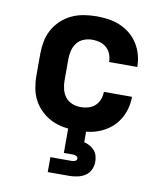

<svg xmlns="http://www.w3.org/2000/svg" viewBox="-84 -598 767 887"><g transform="rotate(10 300.0 -154.0)"><path d="M298 8Q268 8 238 3Q208 -2 181.5 -14.5Q155 -27 132.5 -48Q110 -69 96 -95Q82 -121 76.5 -150.5Q71 -180 71 -210V-310Q71 -340 76.5 -369.5Q82 -399 96 -425Q110 -451 132.5 -472Q155 -493 181.5 -505.5Q208 -518 238 -523Q268 -528 298 -528Q326 -528 354 -524Q382 -520 408 -509Q434 -498 456 -480Q478 -462 493 -438Q508 -414 515.5 -386.5Q523 -359 523 -331Q523 -330 523 -330Q523 -330 523 -330H391Q391 -330 391 -330Q391 -330 391 -330Q391 -348 384.5 -365.5Q378 -383 364.5 -395.5Q351 -408 333.5 -413Q316 -418 298 -418Q277 -418 257.5 -410.5Q238 -403 225.5 -387Q213 -371 208 -350.5Q203 -330 203 -310V-210Q203 -190 208 -169.5Q213 -149 225.5 -133Q238 -117 257.5 -109.5Q277 -102 298 -102Q316 -102 333.5 -107Q351 -112 364.5 -124.5Q378 -137 384.5 -154.5Q391 -172 391 -190Q391 -190 391 -190Q391 -190 391 -190H523Q523 -190 523 -190Q523 -190 523 -189Q523 -161 515.5 -133.5Q508 -106 493 -82Q478 -58 456 -40Q434 -22 408 -11Q382 0 354 4Q326 8 298 8ZM200 220V150H300Q308 150 316 146.5Q324 143 324 135Q324 127 316 123.5Q308 120 300 120H258V0H342V55Q356 58 368.5 65Q381 72 390.5 82.5Q400 93 404 107Q408 121 408 135Q408 155 399.5 173Q391 191 374.5 201.5Q358 212 338.5 216Q319 220 300 220Z"/></g></svg>

Font: Iosevka Custom XBdEx
Style: Regular
Weight: 800
Width: 7
Monospace: yes
Designer: Belleve Invis
Foundry: Belleve Invis
Version: Version 11.2.4; ttfautohint (v1.8.4)